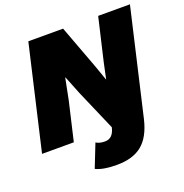

<svg xmlns="http://www.w3.org/2000/svg" viewBox="-159 -796 1101 1147"><g transform="rotate(-20 391.5 -222.5)"><path d="M391 215Q303 215 257 192L315 45Q336 59 372 59Q423 59 438 -7L325 -268L280 -381H278L251 -245L194 0H-8L145 -660H366L470 -381L503 -287H504L525 -386L589 -660H791L635 13Q610 119 551.5 167Q493 215 391 215Z"/></g></svg>

Font: Elaine Sans Black
Style: Italic
Weight: 900
Italic angle: -13°
Designer: Wei Huang
Foundry: Wei Huang
Version: Version 2.001;December 24, 2019;FontCreator 12.0.0.2547 64-b